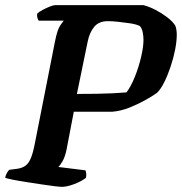

<svg xmlns="http://www.w3.org/2000/svg" viewBox="-31 -724 705 744"><path d="M209 0Q202 0 180.5 -2.5Q159 -5 130 -9.5Q101 -14 71.5 -18.5Q42 -23 19.5 -27.5Q-3 -32 -11 -35Q-9 -46 -3.5 -55Q2 -64 5 -66L36 -70Q56 -73 68.5 -82.5Q81 -92 89.5 -113.5Q98 -135 105 -173L182 -563Q191 -609 202.5 -625.5Q214 -642 216 -644H119Q116 -648 114 -655Q112 -662 113 -671Q120 -678 134 -685.5Q148 -693 162 -698.5Q176 -704 182 -704H525Q548 -698 572 -685.5Q596 -673 617 -657Q638 -641 648 -625Q651 -618 652.5 -608.5Q654 -599 654 -590Q654 -564 647.5 -531Q641 -498 629.5 -464Q618 -430 604.5 -403.5Q591 -377 577 -364Q559 -351 531 -335.5Q503 -320 470.5 -307Q438 -294 404 -291H255L227 -145Q221 -116 211.5 -99.5Q202 -83 195 -77L300 -64Q302 -60 303 -52.5Q304 -45 302 -35Q286 -22 257.5 -11Q229 0 209 0ZM267 -360Q305 -360 340 -360.5Q375 -361 405.5 -362.5Q436 -364 459 -366Q476 -388 491 -425Q506 -462 515.5 -502Q525 -542 525 -569Q525 -584 522 -599Q519 -614 511 -623Q497 -630 474 -633.5Q451 -637 427.5 -639.5Q404 -642 387 -642Q352 -642 334 -620Q316 -598 309 -564Z"/></svg>

Font: Texturina Medium 12pt
Style: Bold Italic
Weight: 700
Italic angle: -11°
Version: Version 1.002